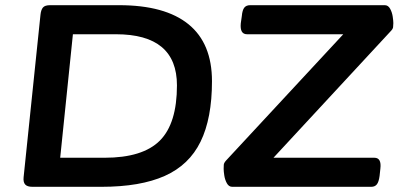

<svg xmlns="http://www.w3.org/2000/svg" viewBox="-20 -720 1594 740"><path d="M105 0Q85 0 77 -9Q69 -18 71 -37L136 -663Q138 -682 145.5 -691Q153 -700 173 -700H439Q616 -700 706.5 -626.5Q797 -553 797 -407Q797 -264 753 -174Q709 -84 615 -42Q521 0 371 0ZM212 -112H383Q530 -112 596 -178Q662 -244 662 -391Q662 -588 427 -588H261ZM875 0Q862 0 854.5 -13.5Q847 -27 844.5 -43.5Q842 -60 842 -69Q842 -78 842.5 -85Q843 -92 851 -101L1303 -588H932Q904 -588 908 -630L912 -658Q914 -681 921.5 -690.5Q929 -700 944 -700H1463Q1476 -700 1483.5 -686.5Q1491 -673 1493.5 -656.5Q1496 -640 1496 -631Q1496 -622 1495 -615Q1494 -608 1486 -600L1034 -112H1423Q1451 -112 1446 -70L1443 -42Q1440 -19 1432.5 -9.5Q1425 0 1411 0Z"/></svg>

Font: Asap Expanded Expanded SemiBold
Style: Italic
Weight: 600
Width: 7
Italic angle: -6°
Designer: Pablo Cosgaya
Foundry: Omnibus-Type
Version: Version 3.001; ttfautohint (v1.8.4.7-5d5b)